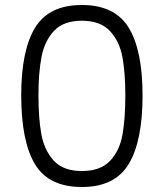

<svg xmlns="http://www.w3.org/2000/svg" viewBox="-20 -747 656 769"><path d="M65 -365Q65 -545 120.5 -636Q176 -727 308 -727Q440 -727 495.5 -636Q551 -545 551 -365Q551 -182 495.5 -90Q440 2 308 2Q175 2 120 -89.5Q65 -181 65 -365ZM308 -62Q382 -62 420.5 -102.5Q459 -143 470.5 -207.5Q482 -272 482 -365Q482 -454 470.5 -517.5Q459 -581 420.5 -622.5Q382 -664 308 -664Q235 -664 197 -624Q159 -584 146.5 -520Q134 -456 134 -365Q134 -274 145.5 -210Q157 -146 195 -104Q233 -62 308 -62Z"/></svg>

Font: Poppins-Tabular Light
Style: Regular
Weight: 300
Designer: Ninad Kale (Devanagari), Jonny Pinhorn (Latin)
Foundry: Indian Type Foundry
Version: Version 4.004